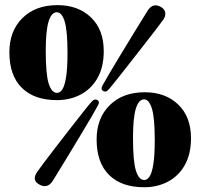

<svg xmlns="http://www.w3.org/2000/svg" viewBox="-20 -734 802 768"><path d="M210 -713.5Q292.5 -713.5 343.8 -664.5Q395 -615.5 395 -529.5Q395 -466 370.2 -422.2Q345.5 -378.5 303 -356Q260.5 -333.5 207.5 -333.5Q117 -333.5 67.2 -382.8Q17.5 -432 17.5 -525Q17.5 -610 69.8 -661.8Q122 -713.5 210 -713.5ZM250 -522Q250 -612.5 238.5 -648.8Q227 -685 207.5 -685Q185.5 -685 174.2 -647.5Q163 -610 163 -531Q163 -436.5 174.8 -399.5Q186.5 -362.5 208 -362.5Q220 -362.5 229.2 -376.2Q238.5 -390 244.2 -424.8Q250 -459.5 250 -522ZM416 -377.5Q404.5 -363 393 -370Q381.5 -375.5 390 -392Q396.5 -404.5 415.2 -436.2Q434 -468 458.5 -508.5Q483 -549 507.2 -588.5Q531.5 -628 549 -656.5Q566.5 -685 571 -692Q592 -724.5 624 -706Q639 -697 641 -683.5Q643 -670 633.5 -656Q629 -649 608.5 -622.2Q588 -595.5 559.5 -559Q531 -522.5 501.5 -484.8Q472 -447 448.8 -417.8Q425.5 -388.5 416 -377.5ZM345 -325.5Q357 -340.5 369 -334Q381 -327.5 371 -311Q364.5 -298.5 345.8 -266.5Q327 -234.5 302.5 -193.8Q278 -153 253.8 -113.2Q229.5 -73.5 212 -44.8Q194.5 -16 190 -9Q169 22 137 4Q106 -13 128.5 -46Q133 -53 153.2 -80Q173.5 -107 202 -144Q230.5 -181 260 -218.8Q289.5 -256.5 312.5 -285.8Q335.5 -315 345 -325.5ZM559 -365Q641.5 -365 692.8 -316Q744 -267 744 -181Q744 -117.5 719.2 -73.8Q694.5 -30 652 -7.5Q609.5 15 556.5 15Q466 15 416.2 -34.2Q366.5 -83.5 366.5 -176.5Q366.5 -261.5 418.8 -313.2Q471 -365 559 -365ZM599 -173.5Q599 -264 587.5 -300.2Q576 -336.5 556.5 -336.5Q534.5 -336.5 523.2 -299Q512 -261.5 512 -182.5Q512 -88 523.8 -51Q535.5 -14 557 -14Q569 -14 578.2 -27.8Q587.5 -41.5 593.2 -76.2Q599 -111 599 -173.5Z"/></svg>

Font: Fraunces 72pt Black
Style: Regular
Weight: 900
Version: Version 1.000;[0bf87f6ff]